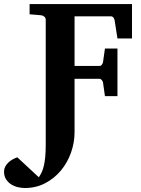

<svg xmlns="http://www.w3.org/2000/svg" viewBox="-123 -691 702 953"><path d="M460 -500 445.8 -590.8Q444.3 -598.6 439.7 -604.2Q435.1 -609.9 428.2 -609.9H247.1V-363.8H371.1Q377.9 -363.8 382.6 -370.1Q387.2 -376.5 388.2 -381.8L397.9 -450.2H460V-213.9H397.9L388.2 -282.2Q387.2 -287.6 382.1 -293.7Q377 -299.8 371.1 -299.8H247.1V-35.2Q247.1 16.6 229.5 66.4Q211.9 116.2 179.4 155.3Q147 194.3 101.3 218.3Q55.7 242.2 0 242.2Q-16.1 242.2 -34.2 238Q-52.2 233.9 -67.6 224.1Q-83 214.4 -93 198.7Q-103 183.1 -103 160.2Q-103 147.9 -97.4 137Q-91.8 126 -82.8 116.9Q-73.7 107.9 -61.8 101.1Q-49.8 94.2 -37.1 89.8L69.8 189Q77.6 177.2 84 163.8Q90.3 150.4 94.7 131.8Q99.1 113.3 101.6 87.4Q104 61.5 104 24.9V-592.8Q104 -602.5 96.9 -608.4Q89.8 -614.3 81.1 -615.2L23.9 -620.1V-670.9H532.2V-500Z"/></svg>

Font: Charis SIL Phon
Style: Bold
Weight: 700
Foundry: SIL International
Version: Version 5.000